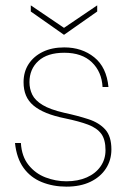

<svg xmlns="http://www.w3.org/2000/svg" viewBox="-20 -685 480 717"><path d="M228 12Q178 12 136 -5Q94 -22 68 -58Q42 -94 36 -151H58Q61 -101 86.5 -69Q112 -37 150 -22.5Q188 -8 228 -8Q271 -8 304 -22.5Q337 -37 355.5 -63.5Q374 -90 374 -124Q374 -164 358 -185.5Q342 -207 309 -219.5Q276 -232 223 -243Q183 -251 153.5 -263Q124 -275 105 -291Q86 -307 77 -328.5Q68 -350 68 -378Q68 -417 87 -446Q106 -475 140 -491.5Q174 -508 220 -508Q286 -508 332 -471Q378 -434 385 -360H363Q360 -417 323 -452.5Q286 -488 220 -488Q157 -488 123.5 -457.5Q90 -427 90 -378Q90 -353 100.5 -331.5Q111 -310 139 -293Q167 -276 219 -264Q270 -253 310 -240Q350 -227 373 -201.5Q396 -176 396 -127Q396 -87 375.5 -55.5Q355 -24 317.5 -6Q280 12 228 12ZM219 -555 95 -642V-665L219 -581L343 -665V-642Z"/></svg>

Font: DM Sans 28pt Thin
Style: Regular
Weight: 250
Version: Version 4.004;gftools[0.9.30]